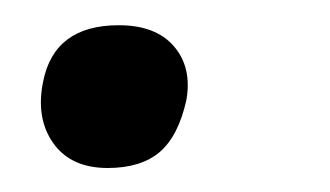

<svg xmlns="http://www.w3.org/2000/svg" viewBox="-20 -126 268 156"><path d="M67.5 10.5Q37.5 10.5 23.2 -9.8Q9 -30 15 -59.5Q24 -105.5 76.5 -105.5Q106.5 -105.5 121.2 -88.5Q136 -71.5 131.5 -45Q125 -15.5 109.8 -2.5Q94.5 10.5 67.5 10.5Z"/></svg>

Font: Commissioner Flair Light
Style: Italic
Weight: 300
Italic angle: -12°
Designer: Kostas Bartsokas
Foundry: Kostas Bartsokas
Version: Version 1.000; ttfautohint (v1.8.3)